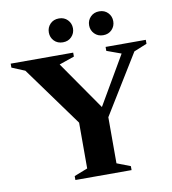

<svg xmlns="http://www.w3.org/2000/svg" viewBox="-105 -949 922 1030"><g transform="rotate(-10 356.0 -434.5)"><path d="M59.5 -624 -11.5 -653.5V-675H329V-653.5L246.5 -625L450.5 -331.5L413.5 -332.5L584 -625L505.5 -653.5V-675H724.5V-653.5L653.5 -624.5L454.5 -301V-50L528 -21.5V0H222V-21.5L295 -50V-299.5ZM285 -739Q255.5 -739 237.2 -758Q219 -777 219 -804Q219 -831 237.2 -850Q255.5 -869 285 -869Q314 -869 332.2 -850Q350.5 -831 350.5 -804Q350.5 -777 332.2 -758Q314 -739 285 -739ZM504.5 -739Q475.5 -739 457 -758Q438.5 -777 438.5 -804Q438.5 -831 457 -850Q475.5 -869 504.5 -869Q533.5 -869 551.8 -850Q570 -831 570 -804Q570 -777 551.8 -758Q533.5 -739 504.5 -739Z"/></g></svg>

Font: Newsreader 24pt
Style: Bold
Weight: 700
Designer: Hugues Gentile
Foundry: Production Type
Version: Version 1.003